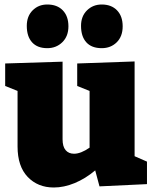

<svg xmlns="http://www.w3.org/2000/svg" viewBox="-20 -818 683 853"><path d="M578 -124 633 -100V0L422 10L403 -61Q359 -24 311.5 -4.5Q264 15 219 15Q148 15 103 -32Q58 -79 58 -167V-414L3 -436V-536L258 -544V-199Q258 -167 271.5 -151Q285 -135 309 -135Q339 -135 378 -162V-414L323 -436V-536L578 -545ZM99 -703Q99 -746 125 -772Q151 -798 190 -798Q234 -798 259 -772Q284 -746 284 -701Q284 -657 257 -630.5Q230 -604 190 -604Q146 -604 122.5 -630Q99 -656 99 -703ZM340 -703Q340 -746 366.5 -772Q393 -798 432 -798Q475 -798 500 -772Q525 -746 525 -701Q525 -656 498.5 -630Q472 -604 432 -604Q387 -604 363.5 -630Q340 -656 340 -703Z"/></svg>

Font: Bitter Pro Black
Style: Regular
Weight: 900
Designer: Sol Matas, and Bitter project Authors
Foundry: Sol Matas
Version: Version 1.010